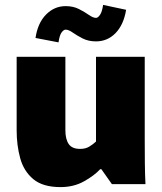

<svg xmlns="http://www.w3.org/2000/svg" viewBox="-20 -752 660 784"><path d="M227 12Q155 12 116 -20.5Q77 -53 62.5 -106Q48 -159 48 -220V-520H247V-220Q247 -184 260.5 -164Q274 -144 307 -144Q329 -144 344 -153Q359 -162 372 -174V-520H571V-183Q571 -131 571.5 -85Q572 -39 574 0H437L394 -61H389Q365 -35 323 -11.5Q281 12 227 12ZM401 -732 495 -712Q485 -651 452 -617Q419 -583 372 -583Q341 -583 317.5 -595Q294 -607 277 -619Q260 -631 248 -631Q240 -631 231.5 -619.5Q223 -608 219 -579L125 -597Q134 -658 168 -692.5Q202 -727 248 -727Q279 -727 302.5 -715Q326 -703 343 -691Q360 -679 372 -679Q380 -679 388.5 -691.5Q397 -704 401 -732Z"/></svg>

Font: Murecho Black
Style: Regular
Weight: 900
Designer: Neil Summerour
Foundry: Positype
Version: Version 1.010; ttfautohint (v1.8.3)